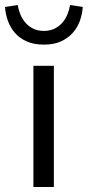

<svg xmlns="http://www.w3.org/2000/svg" viewBox="-52 -750 352 770"><path d="M82 0V-486H164V0ZM124 -571Q84 -571 55 -584Q26 -597 7.5 -618.5Q-11 -640 -20.5 -667Q-30 -694 -32 -722L19 -730Q22 -711 29.5 -692.5Q37 -674 50 -659Q63 -644 81.5 -635Q100 -626 124 -626Q148 -626 166.5 -635Q185 -644 198 -659Q211 -674 218.5 -692.5Q226 -711 229 -730L280 -722Q278 -694 268.5 -667Q259 -640 240 -618.5Q221 -597 192.5 -584Q164 -571 124 -571Z"/></svg>

Font: Giro Regular
Style: Regular
Weight: 400
Designer: Paul D. Hunt
Foundry: Adobe Systems Incorporated
Version: Version 1.000;PS 1.0;hotconv 1.0.88;makeotf.lib2.5.647800